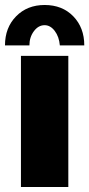

<svg xmlns="http://www.w3.org/2000/svg" viewBox="-36 -750 358 770"><path d="M48 0V-526H238V0ZM143 -649Q118 -649 100 -625Q82 -601 82 -568H-16Q-16 -639 28.5 -684.5Q73 -730 143 -730Q214 -730 258 -684.5Q302 -639 302 -568H204Q201 -603 183.5 -626Q166 -649 143 -649Z"/></svg>

Font: Raleway Thin Black
Style: Regular
Weight: 900
Version: Version 4.026